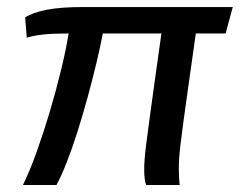

<svg xmlns="http://www.w3.org/2000/svg" viewBox="-20 -531 688 551"><path d="M45.8 0Q65 -39 84.8 -94Q104.5 -149 122.8 -210.1Q141 -271.2 155.2 -330Q169.5 -388.8 177 -435Q131 -435 103.5 -431.9Q76 -428.8 56.8 -422.8L52.2 -481Q73.8 -495 113.6 -502.9Q153.5 -510.8 220 -510.8H648L627.5 -435H542Q529.5 -345.2 520.6 -283.9Q511.8 -222.5 506.5 -182.6Q501.2 -142.8 498.2 -118.1Q495.2 -93.5 494.2 -77.2Q493.2 -61 493.2 -46Q493.2 -32.2 493.9 -20.6Q494.5 -9 495.8 0H399.8Q397.2 -5 395.5 -16.5Q393.8 -28 393.8 -44.2Q393.8 -57.8 395 -73.8Q396.2 -89.8 399.2 -114.5Q402.2 -139.2 407.8 -179.6Q413.2 -220 421.8 -282.2Q430.2 -344.5 443.2 -435H275Q268 -397.5 256.8 -350.5Q245.5 -303.5 231.8 -253.1Q218 -202.8 202.8 -154.5Q187.5 -106.2 171.9 -66.2Q156.2 -26.2 142 0Z"/></svg>

Font: Chivo Medium
Style: Italic
Weight: 500
Italic angle: -8.05°
Designer: Hector Gatti
Foundry: Omnibus-Type
Version: Version 2.002